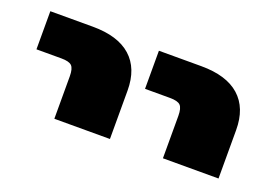

<svg xmlns="http://www.w3.org/2000/svg" viewBox="-57 -668 885 615"><g transform="rotate(20 385.5 -360.5)"><path d="M28.3 -389.6V-519.5H172.9Q258.8 -519.5 303.2 -480Q347.7 -440.4 347.7 -365.2V-200.2H158.2V-344.7Q158.2 -371.1 148.9 -380.4Q139.6 -389.6 113.3 -389.6ZM398.4 -389.6V-519.5H543Q628.9 -519.5 673.3 -480Q717.8 -440.4 717.8 -365.2V-200.2H528.3V-344.7Q528.3 -371.1 519 -380.4Q509.8 -389.6 483.4 -389.6Z"/></g></svg>

Font: GenEi M Gothic v2 Black
Style: Regular
Weight: 900
Version: Version 2.0